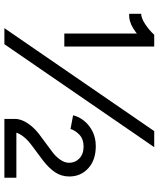

<svg xmlns="http://www.w3.org/2000/svg" viewBox="58 -798 740 897"><g transform="rotate(90 428.5 -350.0)"><path d="M137 -280V-667L143 -700H198V-280ZM45 -583V-639Q64 -639 92 -657Q120 -675 143 -700L182 -659Q148 -624 114 -602.5Q80 -581 45 -583ZM112 0 593 -700H668L187 0ZM598 -43 536 -49Q536 -68 545 -88Q554 -108 571 -128Q588 -148 611 -165L689 -223Q710 -238 725.5 -259.5Q741 -281 741 -302Q741 -331 720.5 -350.5Q700 -370 665 -370Q631 -370 610.5 -351Q590 -332 583 -309L519 -321Q526 -349 545.5 -373Q565 -397 595 -412Q625 -427 663 -427Q728 -427 766.5 -392Q805 -357 805 -303Q805 -267 786 -238Q767 -209 731 -181L656 -125Q641 -114 628 -100Q615 -86 607 -71.5Q599 -57 598 -43ZM536 0V-49L583 -56H811V0Z"/></g></svg>

Font: Figtree Light
Style: Regular
Weight: 300
Designer: Erik Kennedy
Foundry: Erik Kennedy
Version: Version 2.001;gftools[0.9.30]